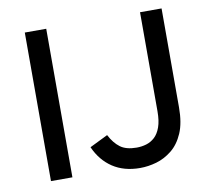

<svg xmlns="http://www.w3.org/2000/svg" viewBox="-79 -790 984 891"><g transform="rotate(-10 413.5 -344.0)"><path d="M93 0V-700H194V0ZM511.5 12Q436 12 382.8 -23.2Q329.5 -58.5 301 -123L386.5 -165Q407 -125.5 434.8 -104.8Q462.5 -84 512 -84Q535.5 -84 557.5 -90.5Q579.5 -97 597.2 -113.2Q615 -129.5 625.5 -158.8Q636 -188 636 -233.5V-700H737.5V-234Q737.5 -160.5 716.8 -112.8Q696 -65 662 -37.8Q628 -10.5 588.8 0.8Q549.5 12 511.5 12Z"/></g></svg>

Font: Overpass Medium
Style: Regular
Weight: 500
Designer: Delve Withrington, Dave Bailey, Thomas Jockin
Foundry: Delve Fonts LLC
Version: Version 4.000